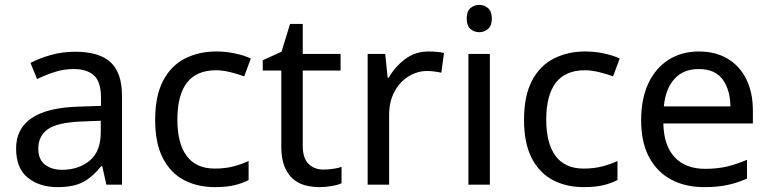

<svg xmlns="http://www.w3.org/2000/svg" viewBox="-20 -757 3157 787"><path d="M288 -545Q386 -545 433 -502Q480 -459 480 -365V0H416L399 -76H395Q360 -32 321 -11Q282 10 215 10Q142 10 94 -28.5Q46 -67 46 -149Q46 -229 109 -272.5Q172 -316 303 -320L394 -323V-355Q394 -422 365 -448Q336 -474 283 -474Q241 -474 203 -461.5Q165 -449 132 -433L105 -499Q140 -518 188 -531.5Q236 -545 288 -545ZM393 -262 314 -259Q214 -255 175.5 -227Q137 -199 137 -148Q137 -103 164.5 -82Q192 -61 235 -61Q302 -61 347.5 -98.5Q393 -136 393 -214Z M861 10Q789 10 734 -19Q679 -48 647.5 -109Q616 -170 616 -265Q616 -364 648.5 -426Q681 -488 738 -517Q795 -546 867 -546Q907 -546 945.5 -537.5Q984 -529 1008 -517L981 -444Q957 -453 925 -461Q893 -469 865 -469Q707 -469 707 -266Q707 -169 745.5 -117.5Q784 -66 860 -66Q903 -66 937 -75Q971 -84 999 -97V-19Q972 -5 939.5 2.5Q907 10 861 10Z M1134 -545 1169 -659H1221V-536H1376V-468H1221V-158Q1221 -109 1244.5 -85.5Q1268 -62 1305 -62Q1325 -62 1346 -65Q1367 -68 1380 -73V-6Q1366 1 1340 5.5Q1314 10 1290 10Q1259 10 1230.5 2.5Q1202 -5 1180.5 -24Q1159 -43 1146 -75Q1133 -107 1133 -156V-468H1057V-510Z M1737 -546Q1752 -546 1769 -544.5Q1786 -543 1800 -540L1789 -459Q1776 -462 1760 -464Q1744 -466 1731 -466Q1690 -466 1654 -443.5Q1618 -421 1596.5 -380.5Q1575 -340 1575 -286V0H1487V-536H1559L1569 -438H1573Q1598 -482 1639.5 -514Q1681 -546 1737 -546Z M1945 -737Q1965 -737 1980.5 -723.5Q1996 -710 1996 -681Q1996 -652 1980.5 -638.5Q1965 -625 1945 -625Q1923 -625 1908 -638.5Q1893 -652 1893 -681Q1893 -710 1908 -723.5Q1923 -737 1945 -737ZM1988 -536V0H1900V-536Z M2373 10Q2301 10 2246 -19Q2191 -48 2159.5 -109Q2128 -170 2128 -265Q2128 -364 2160.5 -426Q2193 -488 2250 -517Q2307 -546 2379 -546Q2419 -546 2457.5 -537.5Q2496 -529 2520 -517L2493 -444Q2469 -453 2437 -461Q2405 -469 2377 -469Q2219 -469 2219 -266Q2219 -169 2257.5 -117.5Q2296 -66 2372 -66Q2415 -66 2449 -75Q2483 -84 2511 -97V-19Q2484 -5 2451.5 2.5Q2419 10 2373 10Z M2845 -546Q2913 -546 2963 -516Q3013 -486 3039.5 -431.5Q3066 -377 3066 -304V-251H2699Q2701 -160 2745.5 -112.5Q2790 -65 2870 -65Q2921 -65 2960.5 -74.5Q3000 -84 3042 -102V-25Q3001 -7 2961 1.5Q2921 10 2866 10Q2789 10 2731 -21Q2673 -52 2640.5 -113Q2608 -174 2608 -264Q2608 -352 2637.5 -415Q2667 -478 2720.5 -512Q2774 -546 2845 -546ZM2844 -474Q2781 -474 2744.5 -433.5Q2708 -393 2701 -321H2974Q2973 -389 2942 -431.5Q2911 -474 2844 -474Z"/></svg>

Font: BC Sans
Style: Regular
Weight: 400
Designer: Monotype Design Team
Province of B.C.
Foundry: Monotype Imaging Inc.
Version: Version 2.000;GOOG;noto-source:20170915:90ef993387c0